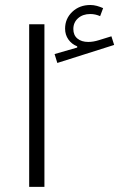

<svg xmlns="http://www.w3.org/2000/svg" viewBox="-20 -729 519 749"><path d="M382.3 -697.3 370.6 -666Q361.8 -669.9 352.3 -672.1Q342.8 -674.3 332 -674.3Q303.2 -674.3 284.7 -658Q266.1 -641.6 266.1 -615.7Q266.1 -591.8 282 -578.6Q297.9 -565.4 324.2 -565.4Q343.8 -565.4 365.7 -572.3L414.6 -587.4L425.3 -553.7L203.6 -483.4L192.9 -518.1L281.2 -543.5V-548.3Q259.8 -556.6 246.8 -575Q233.9 -593.3 233.9 -617.2Q233.9 -656.2 262 -682.9Q290 -709.5 332.5 -709.5Q345.2 -709.5 357.7 -706.1Q370.1 -702.6 382.3 -697.3ZM153.3 0H93.8V-634.3H153.3Z"/></svg>

Font: Estedad-FD Light
Style: Regular
Weight: 300
Designer: Amin Abedi
Version: Version 7.3